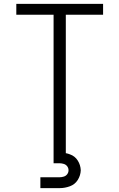

<svg xmlns="http://www.w3.org/2000/svg" viewBox="-20 -755 615 989"><path d="M256 0V-679H64V-735H511V-679H319V0ZM188 214V158H288Q298 158 309 154.5Q320 151 326.5 142Q333 133 333 122Q333 111 326.5 102Q320 93 309 89.5Q298 86 288 86H256V0H319V34Q330 36 340 40Q366 49 380.5 72Q395 95 396 122Q395 149 380.5 172Q366 195 340 204.5Q314 214 288 214Z"/></svg>

Font: Jozsika Light
Style: Regular
Weight: 300
Monospace: yes
Designer: Belleve Invis
Foundry: Belleve Invis
Version: 2.1.0